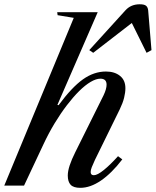

<svg xmlns="http://www.w3.org/2000/svg" viewBox="-59 -868 728 898"><path d="M316.5 10.5Q284.5 10.5 271.2 -4Q258 -18.5 258 -47Q258 -67.5 267 -94.8Q276 -122 293 -156L425.5 -422.5Q439.5 -452 439.5 -472Q439.5 -500 410.5 -500Q390.5 -500 365 -485Q339.5 -470 311.2 -442Q283 -414 253.8 -375.8Q224.5 -337.5 196.2 -290.8Q168 -244 143.5 -191.5L53.5 0H-39L286 -784.5L210.5 -797L208.5 -811H398L209.5 -377.5L215 -376Q277 -460 328.8 -496.8Q380.5 -533.5 436.5 -533.5Q477 -533.5 502.2 -513.2Q527.5 -493 527.5 -455.5Q527.5 -435.5 521.5 -411Q515.5 -386.5 501 -356.5L385 -120Q375.5 -99.5 370.2 -86Q365 -72.5 365 -63.5Q365 -48.5 380 -48.5Q396.5 -48.5 426.8 -73Q457 -97.5 493 -137.5L513 -122.5Q463 -57.5 413.2 -23.5Q363.5 10.5 316.5 10.5ZM377 -621 358.5 -633.5 527.5 -819.5Q553 -848 594.5 -848Q616 -848 624.2 -841Q632.5 -834 634 -819.5L649.5 -633.5L626.5 -621L557.5 -760.5Z"/></svg>

Font: Libre Caslon Text
Style: Italic
Weight: 400
Italic angle: -22.583°
Designer: Pablo Impallari, Rodrigo Fuenzalida, Katja Schimmel
Foundry: Pablo Impallari, Rodrigo Fuenzalida
Version: Version 2.000